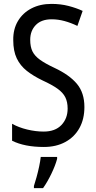

<svg xmlns="http://www.w3.org/2000/svg" viewBox="-20 -744 494 985"><path d="M413 -195Q413 -133 387.5 -87Q362 -41 315 -15.5Q268 10 205 10Q106 10 42 -22V-109Q76 -90 119.5 -79.5Q163 -69 204 -69Q263 -69 295 -102.5Q327 -136 327 -187Q327 -221 315 -245Q303 -269 275 -289Q247 -309 199 -331Q151 -354 117.5 -380.5Q84 -407 66 -444.5Q48 -482 48 -538Q47 -594 72 -636Q97 -678 141.5 -701Q186 -724 244 -724Q291 -724 331.5 -713.5Q372 -703 404 -688L377 -611Q344 -627 311 -636Q278 -645 245 -645Q192 -645 163.5 -615.5Q135 -586 135 -540Q135 -504 146.5 -480.5Q158 -457 185 -437.5Q212 -418 259 -396Q336 -360 374.5 -314Q413 -268 413 -195ZM273 71Q264 105 243.5 147.5Q223 190 201 221H154V210Q160 192 167.5 165Q175 138 181 109.5Q187 81 189 61H273Z"/></svg>

Font: Noto Sans Lao Condensed
Style: Regular
Weight: 400
Width: 3
Designer: Monotype Design Team
Foundry: Monotype Imaging Inc.
Version: Version 2.003; ttfautohint (v1.8.4.7-5d5b)